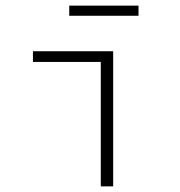

<svg xmlns="http://www.w3.org/2000/svg" viewBox="-20 -662 640 682"><path d="M338 0V-442H97V-480H382V0ZM226 -606V-642H472V-606Z"/></svg>

Font: Source Code Pro ExtraLight Light
Style: Regular
Weight: 300
Monospace: yes
Version: Version 1.018;hotconv 1.0.116;makeotfexe 2.5.65601